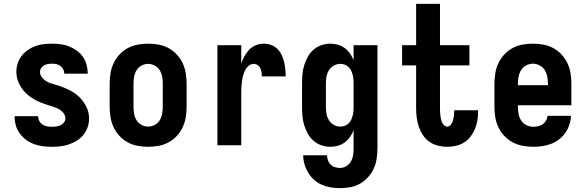

<svg xmlns="http://www.w3.org/2000/svg" viewBox="-20 -755 3040 998"><path d="M249 8Q225 8 202 5Q179 2 157 -6Q135 -14 116 -28Q97 -42 83 -61Q69 -80 62.5 -102.5Q56 -125 56 -149V-151H178V-150Q178 -138 184 -126.5Q190 -115 200.5 -108Q211 -101 223.5 -98.5Q236 -96 249 -96Q260 -96 272 -97.5Q284 -99 294.5 -104Q305 -109 312.5 -118.5Q320 -128 320 -139Q320 -155 309.5 -168Q299 -181 285 -188.5Q271 -196 256 -200.5Q241 -205 226 -210Q211 -215 196 -220.5Q181 -226 167 -233.5Q153 -241 140 -250Q127 -259 115.5 -270Q104 -281 95 -293.5Q86 -306 79 -320.5Q72 -335 68.5 -350.5Q65 -366 65 -382Q65 -404 72 -425.5Q79 -447 92.5 -464.5Q106 -482 124.5 -495Q143 -508 164 -515.5Q185 -523 207 -525.5Q229 -528 251 -528Q274 -528 296.5 -525Q319 -522 340 -513.5Q361 -505 379.5 -491.5Q398 -478 411 -459.5Q424 -441 430 -418.5Q436 -396 436 -374V-372H314Q314 -384 309 -394.5Q304 -405 294.5 -412Q285 -419 274 -421.5Q263 -424 251 -424Q241 -424 230 -422.5Q219 -421 209.5 -415.5Q200 -410 194 -401Q188 -392 188 -381Q188 -365 198.5 -352Q209 -339 222.5 -331.5Q236 -324 251.5 -319.5Q267 -315 282 -310.5Q297 -306 311.5 -300Q326 -294 340 -287Q354 -280 367.5 -271Q381 -262 392 -251Q403 -240 412.5 -227Q422 -214 429 -200Q436 -186 439.5 -170.5Q443 -155 443 -139Q443 -116 435.5 -94Q428 -72 413.5 -54Q399 -36 379.5 -24Q360 -12 338.5 -4.5Q317 3 294.5 5.5Q272 8 249 8Z M750 8Q723 8 695.5 3Q668 -2 644 -15Q620 -28 601 -48.5Q582 -69 570.5 -93.5Q559 -118 554.5 -145.5Q550 -173 550 -200V-320Q550 -347 554.5 -374.5Q559 -402 570.5 -426.5Q582 -451 601 -471.5Q620 -492 644 -505Q668 -518 695.5 -523Q723 -528 750 -528Q777 -528 804.5 -523Q832 -518 856 -505Q880 -492 899 -471.5Q918 -451 929.5 -426.5Q941 -402 945.5 -374.5Q950 -347 950 -320V-200Q950 -173 945.5 -145.5Q941 -118 929.5 -93.5Q918 -69 899 -48.5Q880 -28 856 -15Q832 -2 804.5 3Q777 8 750 8ZM750 -97Q768 -97 784.5 -106Q801 -115 810.5 -130.5Q820 -146 823 -164Q826 -182 826 -200V-320Q826 -338 823 -356Q820 -374 810.5 -389.5Q801 -405 784.5 -414Q768 -423 750 -423Q732 -423 715.5 -414Q699 -405 689.5 -389.5Q680 -374 677 -356Q674 -338 674 -320V-200Q674 -182 677 -164Q680 -146 689.5 -130.5Q699 -115 715.5 -106Q732 -97 750 -97Z M1110 0V-520H1234V-425Q1241 -445 1251 -463.5Q1261 -482 1275.5 -497Q1290 -512 1310 -520Q1330 -528 1351 -528Q1370 -528 1388.5 -521.5Q1407 -515 1421 -501.5Q1435 -488 1443.5 -470.5Q1452 -453 1456.5 -434Q1461 -415 1463 -396Q1465 -377 1465 -358H1341Q1341 -368 1339.5 -379Q1338 -390 1333.5 -400Q1329 -410 1319.5 -416.5Q1310 -423 1299 -423Q1285 -423 1273 -413.5Q1261 -404 1254.5 -390.5Q1248 -377 1244 -363Q1240 -349 1238 -334.5Q1236 -320 1235 -305Q1234 -290 1234 -276V0Z M1747 223Q1723 223 1699 219Q1675 215 1653 205.5Q1631 196 1613 180Q1595 164 1582.5 143.5Q1570 123 1563 99.5Q1556 76 1556 52H1680Q1680 65 1684.5 78Q1689 91 1698.5 100.5Q1708 110 1721 114Q1734 118 1747 118Q1764 118 1780 108.5Q1796 99 1804.5 83.5Q1813 68 1815.5 50.5Q1818 33 1818 15V-78Q1811 -60 1799.5 -43.5Q1788 -27 1772 -15Q1756 -3 1736.5 2.5Q1717 8 1697 8Q1673 8 1650 0Q1627 -8 1609 -24Q1591 -40 1579.5 -61Q1568 -82 1561 -105Q1554 -128 1552 -152Q1550 -176 1550 -200V-320Q1550 -344 1552 -368Q1554 -392 1561 -415Q1568 -438 1579.5 -459Q1591 -480 1609 -496Q1627 -512 1650 -520Q1673 -528 1697 -528Q1717 -528 1736.5 -522.5Q1756 -517 1772 -505Q1788 -493 1799.5 -476.5Q1811 -460 1818 -442V-520H1942V15Q1942 42 1938 69Q1934 96 1923 120.5Q1912 145 1893.5 165.5Q1875 186 1851.5 199.5Q1828 213 1801 218Q1774 223 1747 223ZM1749 -97Q1761 -97 1772 -101Q1783 -105 1791.5 -113Q1800 -121 1805 -131.5Q1810 -142 1813 -153.5Q1816 -165 1817 -176.5Q1818 -188 1818 -200V-320Q1818 -332 1817 -343.5Q1816 -355 1813 -366.5Q1810 -378 1805 -388.5Q1800 -399 1791.5 -407Q1783 -415 1772 -419Q1761 -423 1749 -423Q1731 -423 1715 -414Q1699 -405 1689.5 -389.5Q1680 -374 1677 -356Q1674 -338 1674 -320V-200Q1674 -182 1677 -164Q1680 -146 1689.5 -130.5Q1699 -115 1715 -106Q1731 -97 1749 -97Z M2304 8Q2280 8 2256 2Q2232 -4 2212 -18Q2192 -32 2178.5 -52.5Q2165 -73 2157 -96Q2149 -119 2146 -143.5Q2143 -168 2143 -192V-415H2070V-520H2143V-735H2267V-520H2420V-415H2267V-192Q2267 -183 2267.5 -173.5Q2268 -164 2269 -155Q2270 -146 2272 -137Q2274 -128 2277.5 -119.5Q2281 -111 2288 -104Q2295 -97 2304 -97Q2316 -97 2324 -107.5Q2332 -118 2335 -130Q2338 -142 2339.5 -154Q2341 -166 2341 -178V-182H2465V-172Q2465 -149 2461 -126.5Q2457 -104 2448 -83Q2439 -62 2425 -44Q2411 -26 2391.5 -14Q2372 -2 2349.5 3Q2327 8 2304 8Z M2752 8Q2725 8 2697.5 3Q2670 -2 2645.5 -15Q2621 -28 2602 -48Q2583 -68 2571 -93Q2559 -118 2554.5 -145Q2550 -172 2550 -200V-320Q2550 -347 2554.5 -374.5Q2559 -402 2570.5 -426.5Q2582 -451 2601 -471.5Q2620 -492 2644 -505Q2668 -518 2695.5 -523Q2723 -528 2750 -528Q2777 -528 2804.5 -523Q2832 -518 2856 -505Q2880 -492 2899 -471.5Q2918 -451 2929.5 -426.5Q2941 -402 2945.5 -374.5Q2950 -347 2950 -320V-208H2672V-200Q2672 -181 2675.5 -162.5Q2679 -144 2689 -128.5Q2699 -113 2716.5 -104.5Q2734 -96 2752 -96Q2765 -96 2778 -99Q2791 -102 2801.5 -109.5Q2812 -117 2818.5 -128.5Q2825 -140 2826 -153H2948Q2947 -130 2939.5 -107Q2932 -84 2918.5 -64.5Q2905 -45 2886 -30.5Q2867 -16 2845 -7.5Q2823 1 2799.5 4.5Q2776 8 2752 8ZM2672 -312H2828V-320Q2828 -338 2824.5 -356.5Q2821 -375 2811.5 -390.5Q2802 -406 2785 -415Q2768 -424 2750 -424Q2732 -424 2715 -415Q2698 -406 2688.5 -390.5Q2679 -375 2675.5 -356.5Q2672 -338 2672 -320Z"/></svg>

Font: Iosevka Curly Extrabold
Style: Regular
Weight: 800
Monospace: yes
Designer: Belleve Invis
Foundry: Belleve Invis
Version: Version 22.1.2; ttfautohint (v1.8.4)